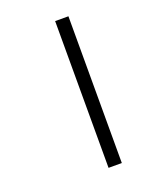

<svg xmlns="http://www.w3.org/2000/svg" viewBox="-117 -666 591 734"><g transform="rotate(-20 178.5 -298.5)"><path d="M197 0H251V-597H197Z"/></g></svg>

Font: Noto Sans Gujarati Light
Style: Regular
Weight: 300
Designer: Jelle Bosma - Monotype Design Team, Universal Thirst
Foundry: Monotype Imaging Inc.
Version: Version 2.106